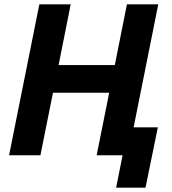

<svg xmlns="http://www.w3.org/2000/svg" viewBox="-20 -718 797 888"><path d="M517 150 547 0H427L485 -289H225L167 0H22L162 -698H307L251 -417H511L567 -698H712L598 -129H710L653 150Z"/></svg>

Font: IBM Plex Sans
Style: Italic
Weight: 400
Italic angle: -11.31°
Designer: Mike Abbink, Paul van der Laan, Pieter van Rosmalen
Foundry: Bold Monday
Version: Version 3.201